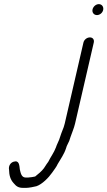

<svg xmlns="http://www.w3.org/2000/svg" viewBox="-20 -690 520 929"><path d="M383.7 -484 293.2 -92C291.9 -86 290.2 -80.3 288.3 -75C280 -55.8 272.5 -32.9 266.2 -14C261.5 -1.4 255 8.9 250.7 23C240.9 49.2 225.3 68.6 213.5 93L206.2 103C202 109.7 197.4 116.7 192.4 124C181.3 139.2 164.1 152.7 150.1 164L134.4 167C126.1 168.3 120 169 116 169H104C82.3 169 79.6 143.5 76 130C73.4 111.7 74 83.3 45.6 92.5C28.8 98 20.6 115.2 23.8 131C24.3 157.6 29.9 178.7 45.8 196C58.1 210.7 68.3 219 91.4 219H107.4C118.5 219 146.8 213.9 156.3 211C183.8 201.8 215.4 169.7 232.5 145C241.7 131.6 253 117.9 259 104C273.3 78.6 290.3 56.9 300 26C302.8 14 310.1 4 314.9 -8L321.5 -28C328.3 -48.5 337.9 -69 343.2 -92L433.7 -484C437 -498.3 429.2 -509 415 -509C400.9 -509 387 -498.3 383.7 -484ZM427.8 -644.5C424.4 -629.8 434.2 -617 448.9 -617C462.9 -617 475.9 -627.6 479.1 -641.5C482.6 -656.4 473.5 -670 458.2 -670C444.3 -670 431 -658.4 427.8 -644.5Z"/></svg>

Font: HoneyBee
Style: BookIt
Weight: 300
Foundry: Cannot Into Space Fonts
Version: Version 0.89